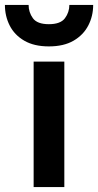

<svg xmlns="http://www.w3.org/2000/svg" viewBox="-58 -762 400 782"><path d="M79 0V-511H204V0ZM141 -573Q81 -573 41 -596.2Q1 -619.5 -18.5 -658Q-38 -696.5 -38 -742H58.5Q58.5 -712 76 -687.8Q93.5 -663.5 141 -663.5Q188.5 -663.5 206.5 -687.8Q224.5 -712 224.5 -742H321.5Q321.5 -696.5 301.5 -658Q281.5 -619.5 241.5 -596.2Q201.5 -573 141 -573Z"/></svg>

Font: Overpass
Style: Bold
Weight: 700
Designer: Delve Withrington, Dave Bailey, Thomas Jockin
Foundry: Delve Fonts LLC
Version: Version 4.000; ttfautohint (v1.8.3)